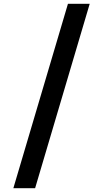

<svg xmlns="http://www.w3.org/2000/svg" viewBox="-20 -843 540 1006"><path d="M50 143 336 -823H450L164 143Z"/></svg>

Font: Moesevka
Style: Bold
Weight: 700
Monospace: yes
Designer: Belleve Invis
Foundry: Belleve Invis
Version: Version 32.5.0; ttfautohint (v1.8.4)